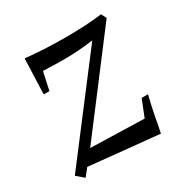

<svg xmlns="http://www.w3.org/2000/svg" viewBox="-113 -535 624 642"><g transform="rotate(-30 199.5 -214.0)"><path d="M63 -438Q98.6 -434.1 138.4 -432.1Q178.2 -430.2 219.2 -430.2Q257.3 -430.2 293 -432.1Q328.6 -434.1 357.9 -438L368.2 -418L103 -68.8L310.1 -63L335.9 -127.9H360.4Q354.5 -104.5 350.8 -87.2Q347.2 -69.8 344.2 -54.9Q341.3 -40 338.6 -25.4Q335.9 -10.7 332 7.8L63 -19L40 9.8L12.2 -14.2L289.1 -377Q255.9 -372.6 229.5 -370.8Q203.1 -369.1 178.2 -369.1Q156.7 -369.1 136.5 -369.6Q116.2 -370.1 95.2 -371.1L80.1 -301.8H58.1L63 -438Z"/></g></svg>

Font: Simonetta
Style: Italic
Weight: 400
Italic angle: -2°
Designer: Gayaneh Bagdasaryan
Foundry: BrownFox
Version: Version 1.001